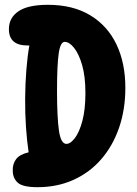

<svg xmlns="http://www.w3.org/2000/svg" viewBox="-20 -755 570 798"><path d="M136 23Q74 23 53.5 4Q33 -15 33 -46Q32 -73 46.5 -93Q61 -113 99 -122Q92 -168 88 -226Q84 -284 84.5 -345.5Q85 -407 89.5 -464Q94 -521 102 -566Q98 -566 94 -566Q17 -566 17 -634Q17 -681 56.5 -708Q96 -735 179 -735Q283 -735 355 -691.5Q427 -648 464 -570.5Q501 -493 501 -390Q501 -300 475 -224.5Q449 -149 401 -93.5Q353 -38 285.5 -7.5Q218 23 136 23ZM256 -157Q273 -157 291.5 -181.5Q310 -206 322.5 -253Q335 -300 335 -368Q335 -437 321.5 -484Q308 -531 288 -556Q268 -581 249 -581Q231 -581 224 -533Q217 -485 217 -378Q217 -267 225 -212Q233 -157 256 -157Z"/></svg>

Font: DynaPuff Condensed Medium
Style: Regular
Weight: 500
Width: 3
Designer: Toshi Omagari, Jennifer Daniel
Foundry: Google Fonts
Version: Version 2.000; ttfautohint (v1.8.4.7-5d5b)